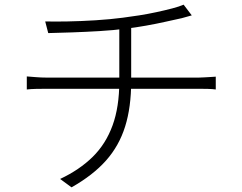

<svg xmlns="http://www.w3.org/2000/svg" viewBox="-20 -773 1040 824"><path d="M174 -681Q212 -680 269.5 -681Q327 -682 390.5 -686Q454 -690 507 -697Q539 -701 577 -707Q615 -713 652 -721Q689 -729 719.5 -737Q750 -745 768 -753L803 -707Q793 -704 781.5 -701Q770 -698 760 -695Q732 -689 692 -680Q652 -671 607 -663Q562 -655 521 -650Q466 -643 406 -639.5Q346 -636 289.5 -634Q233 -632 187 -631ZM238 -5Q321 -44 377.5 -99.5Q434 -155 463 -234.5Q492 -314 492 -423Q492 -423 492 -455Q492 -487 492 -540.5Q492 -594 492 -661L543 -670Q543 -648 543 -616.5Q543 -585 543 -551Q543 -517 543 -488Q543 -459 543 -441Q543 -423 543 -423Q543 -313 517 -230Q491 -147 435 -84Q379 -21 287 31ZM95 -445Q109 -444 133 -442Q157 -440 180 -440Q193 -440 232 -440Q271 -440 327 -440Q383 -440 446 -440Q509 -440 572 -440Q635 -440 689.5 -440Q744 -440 782.5 -440Q821 -440 833 -440Q844 -440 857.5 -441Q871 -442 883.5 -442.5Q896 -443 906 -444V-389Q892 -391 872.5 -391.5Q853 -392 835 -392Q822 -392 784 -392Q746 -392 691 -392Q636 -392 573 -392Q510 -392 447 -392Q384 -392 328 -392Q272 -392 233.5 -392Q195 -392 181 -392Q157 -392 134.5 -391.5Q112 -391 95 -389Z"/></svg>

Font: Noto Sans SC Thin Light
Style: Regular
Weight: 300
Version: Version 2.004-H2;hotconv 1.0.118;makeotfexe 2.5.65603